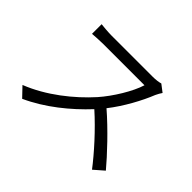

<svg xmlns="http://www.w3.org/2000/svg" viewBox="-142 -982 1283 1283"><g transform="rotate(45 500.0 -340.5)"><path d="M749 -708C733 -703 707 -699 674 -699H288C258 -699 201 -704 187 -706V-615C198 -616 253 -620 288 -620H678C653 -538 580 -419 512 -342C409 -227 261 -108 100 -45L164 22C312 -45 447 -155 554 -270C656 -179 762 -61 829 27L899 -34C834 -112 712 -242 607 -332C678 -422 741 -539 775 -625C781 -639 794 -661 800 -669Z"/></g></svg>

Font: Squished Noto Sans CJK JP Regular
Style: Regular
Weight: 400
Designer: Ryoko NISHIZUKA (kana & ideographs); Paul D. Hunt (Latin, Greek & Cyrillic); Wenlong ZHANG (bopomofo); Sandoll Communica
Foundry: Adobe Systems Incorporated
Version: Version 1.004;PS 1.004;hotconv 1.0.82;makeotf.lib2.5.63406